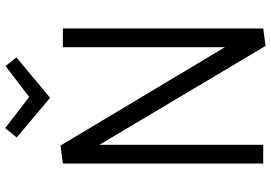

<svg xmlns="http://www.w3.org/2000/svg" viewBox="-171 -858 1038 736"><g transform="rotate(-90 348.0 -490.0)"><path d="M540 9 152 -643H161V0H89V-768L158 -777L541 -137H535V-768H607V0ZM189 -945 225 -989 350 -893H339L463 -988L496 -946L341 -817Z"/></g></svg>

Font: Yaldevi
Style: Regular
Weight: 400
Designer: Sol Matas, Rajitha Manaperi, Kosala Senevirathne
Foundry: Mooniak
Version: Version 1.100